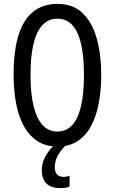

<svg xmlns="http://www.w3.org/2000/svg" viewBox="-20 -744 590 988"><path d="M501 -358Q501 -281 488.5 -214Q476 -147 449 -96.5Q422 -46 379.5 -18Q337 10 276 10Q214 10 171 -19Q128 -48 101 -98.5Q74 -149 62 -216Q50 -283 50 -359Q50 -481 75 -562Q100 -643 150.5 -683.5Q201 -724 276 -724Q357 -724 406.5 -675Q456 -626 478.5 -543.5Q501 -461 501 -358ZM137 -358Q137 -262 153 -197.5Q169 -133 199.5 -100Q230 -67 275 -67Q320 -67 350.5 -99Q381 -131 396.5 -196Q412 -261 412 -358Q412 -503 378 -575.5Q344 -648 276 -648Q230 -648 199 -615.5Q168 -583 152.5 -518.5Q137 -454 137 -358ZM262 117Q262 141 273.5 153.5Q285 166 307 166Q318 166 325.5 164Q333 162 338 160V216Q330 220 318 222Q306 224 291 224Q243 224 219 200.5Q195 177 195 131Q195 106 204.5 81Q214 56 232.5 32Q251 8 276 -12L322 0Q288 34 275 61Q262 88 262 117Z"/></svg>

Font: Noto Sans ExtraCondensed
Style: Regular
Weight: 400
Width: 2
Designer: Monotype Design Team
Foundry: Monotype Imaging Inc.
Version: Version 2.013